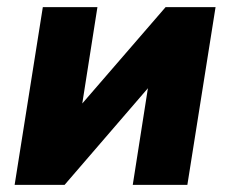

<svg xmlns="http://www.w3.org/2000/svg" viewBox="-20 -518 645 538"><path d="M21 0 100 -498H253L203 -180H169L444 -498H584L505 0H352L402 -319H436L161 0Z"/></svg>

Font: Nunito Sans 10pt SemiCondensed Black
Style: Italic
Weight: 900
Width: 4
Italic angle: -9°
Designer: Vernon Adams
Foundry: Vernon Adams
Version: Version 3.101;gftools[0.9.27]